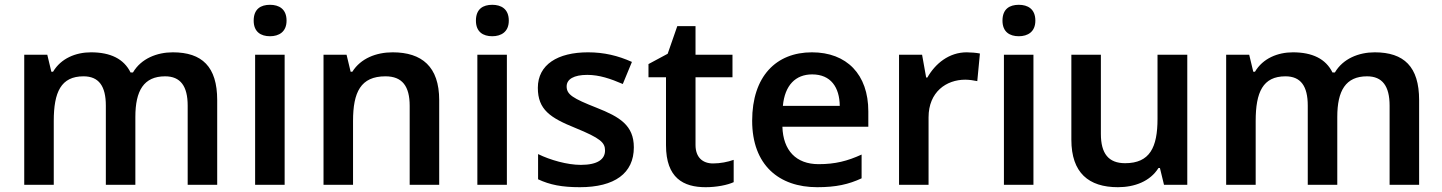

<svg xmlns="http://www.w3.org/2000/svg" viewBox="-20 -770 6010 800"><path d="M700 -552C634 -552 568 -526 534 -468H524C496 -525 440 -552 359 -552C296 -552 234 -527 201 -471H194L177 -542H81V0H204V-266C204 -386 234 -452 328 -452C392 -452 421 -411 421 -330V0H544V-283C544 -392 579 -452 668 -452C732 -452 762 -411 762 -330V0H885V-353C885 -492 822 -552 700 -552Z M1105 -750C1067 -750 1037 -733 1037 -684C1037 -637 1067 -619 1105 -619C1142 -619 1174 -637 1174 -684C1174 -733 1142 -750 1105 -750ZM1166 -542H1043V0H1166Z M1616 -552C1548 -552 1483 -527 1448 -471H1441L1424 -542H1328V0H1451V-266C1451 -386 1483 -452 1586 -452C1656 -452 1687 -411 1687 -329V0H1810V-353C1810 -492 1738 -552 1616 -552Z M2031 -750C1993 -750 1963 -733 1963 -684C1963 -637 1993 -619 2031 -619C2068 -619 2100 -637 2100 -684C2100 -733 2068 -750 2031 -750ZM2092 -542H1969V0H2092Z M2621 -156C2621 -248 2562 -283 2466 -321C2367 -360 2341 -376 2341 -410C2341 -440 2371 -458 2427 -458C2477 -458 2524 -442 2575 -420L2613 -512C2555 -538 2497 -552 2430 -552C2304 -552 2221 -501 2221 -404C2221 -313 2273 -279 2377 -237C2482 -194 2501 -176 2501 -143C2501 -107 2471 -83 2400 -83C2344 -83 2273 -103 2222 -128V-23C2271 0 2321 10 2396 10C2541 10 2621 -48 2621 -156Z M2951 -89C2908 -89 2878 -114 2878 -166V-448H3032V-542H2878V-661H2802L2762 -546L2682 -503V-448H2755V-165C2755 -28 2828 10 2920 10C2966 10 3011 1 3037 -11V-104C3012 -95 2981 -89 2951 -89Z M3363 -552C3214 -552 3114 -452 3114 -267C3114 -82 3226 10 3385 10C3464 10 3516 -2 3570 -27V-126C3511 -99 3460 -86 3391 -86C3297 -86 3243 -143 3240 -242H3598V-306C3598 -460 3508 -552 3363 -552ZM3364 -460C3442 -460 3478 -406 3479 -329H3242C3250 -415 3295 -460 3364 -460Z M4008 -552C3934 -552 3877 -505 3844 -447H3839L3822 -542H3726V0H3849V-281C3849 -387 3923 -438 4002 -438C4017 -438 4039 -435 4052 -432L4063 -547C4049 -550 4025 -552 4008 -552Z M4225 -750C4187 -750 4157 -733 4157 -684C4157 -637 4187 -619 4225 -619C4262 -619 4294 -637 4294 -684C4294 -733 4262 -750 4225 -750ZM4286 -542H4163V0H4286Z M4927 -542H4803V-275C4803 -156 4771 -90 4668 -90C4599 -90 4567 -130 4567 -212V-542H4444V-188C4444 -50 4516 10 4638 10C4707 10 4772 -14 4807 -70H4813L4830 0H4927Z M5708 -552C5642 -552 5576 -526 5542 -468H5532C5504 -525 5448 -552 5367 -552C5304 -552 5242 -527 5209 -471H5202L5185 -542H5089V0H5212V-266C5212 -386 5242 -452 5336 -452C5400 -452 5429 -411 5429 -330V0H5552V-283C5552 -392 5587 -452 5676 -452C5740 -452 5770 -411 5770 -330V0H5893V-353C5893 -492 5830 -552 5708 -552Z"/></svg>

Font: Noto Sans New Tai Lue Semibold
Style: Regular
Weight: 600
Designer: Monotype Design Team
Foundry: Monotype Imaging Inc.
Version: Version 2.004